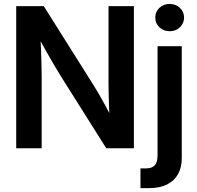

<svg xmlns="http://www.w3.org/2000/svg" viewBox="-20 -759 1008 983"><path d="M63 0V-727.5H204.1L459 -322.8Q470.7 -304.7 487.1 -276.1Q503.4 -247.6 521.5 -214.4Q539.6 -181.2 556.6 -147.5L542.5 -123Q540.5 -155.8 538.8 -196.8Q537.1 -237.8 536.4 -275.1Q535.6 -312.5 535.6 -334.5V-727.5H665.5V0H523.9L294.4 -364.3Q280.3 -387.2 260.7 -419.9Q241.2 -452.6 217.3 -495.1Q193.4 -537.6 165.5 -588.4L185.5 -603Q188.5 -548.8 190.2 -502.2Q191.9 -455.6 192.6 -420.4Q193.4 -385.3 193.4 -364.7V0ZM786.6 -522.5H910.6V48.3Q911.1 97.2 891.8 132.1Q872.6 167 835.2 185.5Q797.9 204.1 743.7 204.1H699.2V103H727.5Q758.8 103 772.7 86.9Q786.6 70.8 786.6 36.6ZM848.6 -599.1Q817.4 -599.1 796.1 -619.4Q774.9 -639.6 774.9 -668.9Q774.9 -698.7 796.1 -718.8Q817.4 -738.8 848.1 -738.8Q879.9 -738.8 901.1 -718.8Q922.4 -698.7 922.4 -668.9Q922.4 -639.6 901.1 -619.4Q879.9 -599.1 848.6 -599.1Z"/></svg>

Font: Inter 28pt SemiBold
Style: Regular
Weight: 600
Designer: Rasmus Andersson
Foundry: rsms
Version: Version 4.001;git-66647c0bb